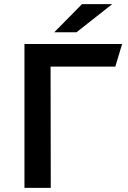

<svg xmlns="http://www.w3.org/2000/svg" viewBox="-20 -914 625 934"><path d="M352 -757 526 -894H379L244 -757ZM541 -590 574 -700H99V0H227L226 -590Z"/></svg>

Font: Talent
Style: Bold
Weight: 600
Designer: Mike Powis
Version: Version 1.001;hotconv 1.0.109;makeotfexe 2.5.65596